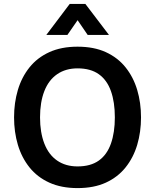

<svg xmlns="http://www.w3.org/2000/svg" viewBox="-20 -952 793 983"><path d="M377 11Q294 11 232.5 -17Q171 -45 131 -95Q91 -145 71.5 -210.5Q52 -276 52 -351Q52 -426 71.5 -491.5Q91 -557 131 -607Q171 -657 232.5 -685Q294 -713 377 -713Q461 -713 522 -685Q583 -657 623 -607Q663 -557 682.5 -491.5Q702 -426 702 -351Q702 -276 682.5 -210.5Q663 -145 623 -95Q583 -45 522 -17Q461 11 377 11ZM377 -100Q444 -100 486 -130Q528 -160 548 -217Q568 -274 568 -351Q568 -429 548 -485.5Q528 -542 486 -572Q444 -602 377 -602Q316 -602 272.5 -572Q229 -542 207 -485.5Q185 -429 185 -351Q185 -274 207 -217Q229 -160 272.5 -130Q316 -100 377 -100ZM217 -773 337 -932H417L538 -773H429L345 -896H410L325 -773Z"/></svg>

Font: Inclusive Sans SemiBold
Style: Regular
Weight: 600
Designer: Olivia King
Foundry: Olivia King
Version: Version 2.004